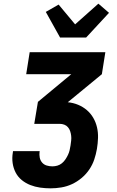

<svg xmlns="http://www.w3.org/2000/svg" viewBox="-20 -1020 640 1048"><path d="M256 8Q227 8 199 4Q171 0 145.5 -10Q120 -20 99 -37Q78 -54 65.5 -78Q53 -102 49 -130Q45 -158 50 -187L51 -195H197L196 -192Q194 -175 197 -159.5Q200 -144 210 -132.5Q220 -121 235 -116.5Q250 -112 266 -112Q280 -112 293.5 -116Q307 -120 318 -129Q329 -138 337 -150Q345 -162 351 -174.5Q357 -187 360 -200Q363 -213 365 -226Q367 -240 368.5 -253Q370 -266 368.5 -279Q367 -292 363 -304Q359 -316 351 -325.5Q343 -335 331 -339.5Q319 -344 306 -344H167L187 -464L369 -615H123L142 -735H555L536 -615L350 -462Q380 -459 406.5 -448Q433 -437 454 -419Q475 -401 489 -377Q503 -353 509.5 -325Q516 -297 515 -267Q514 -237 509 -207Q504 -178 494.5 -149.5Q485 -121 467.5 -95Q450 -69 425.5 -48.5Q401 -28 373 -15Q345 -2 315 3Q285 8 256 8ZM308 -815 230 -955 300 -995 390 -887 517 -1000 575 -950 450 -815Z"/></svg>

Font: Iosevka Heavy Extended
Style: Italic
Weight: 900
Width: 7
Italic angle: -9°
Monospace: yes
Designer: Belleve Invis
Foundry: Belleve Invis
Version: Version 32.5.0; ttfautohint (v1.8.4)